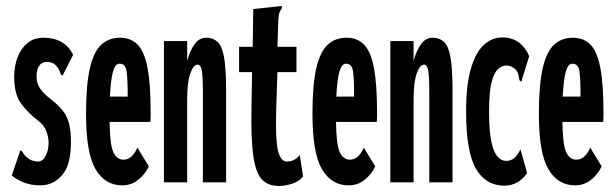

<svg xmlns="http://www.w3.org/2000/svg" viewBox="-20 -604 2040 636"><path d="M114 10Q82 10 57.5 0Q33 -10 19 -23L44 -96L47 -106L53 -103Q57 -96 62 -89.5Q67 -83 80 -75Q92 -69 106 -69Q122 -69 131.5 -88Q141 -107 141 -131Q141 -149 133.5 -169.5Q126 -190 103 -207Q74 -229 50.5 -260Q27 -291 27 -350Q27 -384 38 -413.5Q49 -443 70.5 -461Q92 -479 124 -479Q160 -479 185 -464Q210 -449 222 -422L192 -363L188 -354L182 -357Q179 -365 175.5 -373Q172 -381 160 -392Q150 -399 134 -399Q118 -399 109.5 -385.5Q101 -372 101 -351Q101 -328 113 -310.5Q125 -293 150 -274Q173 -256 187.5 -238Q202 -220 208.5 -195.5Q215 -171 215 -133Q215 -57 185.5 -23.5Q156 10 114 10Z M385 10Q328 10 296.5 -43.5Q265 -97 265 -227Q265 -322 277.5 -377Q290 -432 315 -455.5Q340 -479 378 -479Q414 -479 436.5 -455.5Q459 -432 469 -377.5Q479 -323 479 -231Q479 -221 479 -214.5Q479 -208 478 -200H343Q344 -126 355 -101Q366 -76 388 -75Q405 -75 416.5 -86.5Q428 -98 435 -115L473 -53Q461 -27 438 -8.5Q415 10 385 10ZM344 -284H403Q403 -342 399.5 -367.5Q396 -393 376 -393Q362 -393 354.5 -367.5Q347 -342 344 -284Z M523 0V-468H600V-402Q609 -436 624.5 -457.5Q640 -479 663 -479Q685 -479 700 -466Q715 -453 722 -415.5Q729 -378 729 -303V0H652V-301Q652 -355 648 -372.5Q644 -390 635 -390Q621 -390 610.5 -361Q600 -332 600 -273V0Z M904 12Q869 12 848.5 -8.5Q828 -29 819.5 -85Q811 -141 813 -248L815 -365H772V-449H817L819 -574L903 -583L913 -584L914 -577Q909 -570 906 -563Q903 -556 902 -539L899 -449H962V-365H899L895 -243Q892 -144 900.5 -106.5Q909 -69 930 -69Q945 -69 956 -75.5Q967 -82 973 -91L984 -19Q969 -2 946.5 5Q924 12 904 12Z M1135 10Q1078 10 1046.5 -43.5Q1015 -97 1015 -227Q1015 -322 1027.5 -377Q1040 -432 1065 -455.5Q1090 -479 1128 -479Q1164 -479 1186.5 -455.5Q1209 -432 1219 -377.5Q1229 -323 1229 -231Q1229 -221 1229 -214.5Q1229 -208 1228 -200H1093Q1094 -126 1105 -101Q1116 -76 1138 -75Q1155 -75 1166.5 -86.5Q1178 -98 1185 -115L1223 -53Q1211 -27 1188 -8.5Q1165 10 1135 10ZM1094 -284H1153Q1153 -342 1149.5 -367.5Q1146 -393 1126 -393Q1112 -393 1104.5 -367.5Q1097 -342 1094 -284Z M1273 0V-468H1350V-402Q1359 -436 1374.5 -457.5Q1390 -479 1413 -479Q1435 -479 1450 -466Q1465 -453 1472 -415.5Q1479 -378 1479 -303V0H1402V-301Q1402 -355 1398 -372.5Q1394 -390 1385 -390Q1371 -390 1360.5 -361Q1350 -332 1350 -273V0Z M1651 11Q1589 11 1556.5 -45Q1524 -101 1524 -234Q1524 -325 1540.5 -379Q1557 -433 1584 -456.5Q1611 -480 1644 -480Q1676 -480 1698.5 -463.5Q1721 -447 1733 -418L1710 -344L1708 -334L1702 -336Q1699 -343 1698 -352.5Q1697 -362 1689 -373Q1674 -387 1657 -387Q1644 -387 1630.5 -376Q1617 -365 1608.5 -332Q1600 -299 1600 -234Q1600 -170 1607.5 -135Q1615 -100 1628 -85.5Q1641 -71 1656 -71Q1673 -71 1684 -81Q1695 -91 1704 -109L1726 -31Q1714 -12 1694.5 -0.5Q1675 11 1651 11Z M1885 10Q1828 10 1796.5 -43.5Q1765 -97 1765 -227Q1765 -322 1777.5 -377Q1790 -432 1815 -455.5Q1840 -479 1878 -479Q1914 -479 1936.5 -455.5Q1959 -432 1969 -377.5Q1979 -323 1979 -231Q1979 -221 1979 -214.5Q1979 -208 1978 -200H1843Q1844 -126 1855 -101Q1866 -76 1888 -75Q1905 -75 1916.5 -86.5Q1928 -98 1935 -115L1973 -53Q1961 -27 1938 -8.5Q1915 10 1885 10ZM1844 -284H1903Q1903 -342 1899.5 -367.5Q1896 -393 1876 -393Q1862 -393 1854.5 -367.5Q1847 -342 1844 -284Z"/></svg>

Font: Inconsolata UltraCondensed ExtraBold
Style: Regular
Weight: 800
Width: 1
Monospace: yes
Designer: Raph Levien, Cyreal, Brenton Simpson
Foundry: Raph Levien, Cyreal, Google
Version: Version 3.001; ttfautohint (v1.8.2.53-6de2)